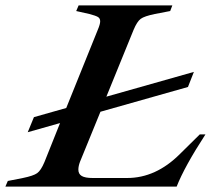

<svg xmlns="http://www.w3.org/2000/svg" viewBox="-77 -693 799 713"><path d="M686 -194Q608 -74 579 0H-57L-48 -21L8 -32Q47 -40 61 -50Q75 -60 88 -91L146 -236L26 -202L49 -258L169 -292L286 -582Q295 -603 295 -614Q295 -625 286.5 -630Q278 -635 255 -641L206 -652L215 -673H563L555 -652L498 -641Q459 -633 445.5 -623Q432 -613 419 -582L318 -334L643 -426L621 -370L296 -278L220 -92Q214 -76 214 -63Q214 -47 226.5 -39.5Q239 -32 267 -32H395Q502 -32 591 -121L665 -194Z"/></svg>

Font: Ibarra Real Nova SemiBold
Style: Italic
Weight: 600
Italic angle: -22°
Designer: Jose Maria Ribagorda & Octavio Pardo
Foundry: Octavio Pardo
Version: Version 1.014